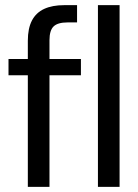

<svg xmlns="http://www.w3.org/2000/svg" viewBox="-20 -725 535 745"><path d="M88 0V-567Q88 -615 104 -645.5Q120 -676 151.5 -690.5Q183 -705 229 -705H279V-638H242Q204 -638 188 -622.5Q172 -607 172 -569V0ZM13 -433V-496H294V-433ZM360 0V-705H444V0Z"/></svg>

Font: DM Sans 36pt
Style: Regular
Weight: 400
Designer: Colophon Foundry, Jonny Pinhorn
Foundry: Colophon Foundry
Version: Version 4.004;gftools[0.9.30]